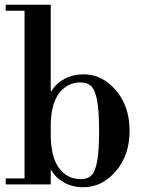

<svg xmlns="http://www.w3.org/2000/svg" viewBox="-20 -774 610 806"><path d="M4 -729V-754H193V-392H197Q214 -423 250 -442.5Q286 -462 331 -462Q409 -462 466.5 -395Q524 -328 524 -225Q524 -122 466 -55Q408 12 330 12Q285 12 249.5 -7.5Q214 -27 197 -58H193V0H4V-25H83V-729ZM319 -22Q348 -22 364 -38Q380 -54 388 -98Q396 -142 396 -224Q396 -306 388 -350.5Q380 -395 363.5 -411.5Q347 -428 318 -428Q263 -428 228.5 -383Q194 -338 193 -249V-210Q193 -116 227.5 -69Q262 -22 319 -22Z"/></svg>

Font: Libre Bodoni
Style: Regular
Weight: 400
Designer: Pablo Impallari, Rodrigo Fuenzalida
Foundry: Pablo Impallari, Rodrigo Fuenzalida
Version: Version 1.001